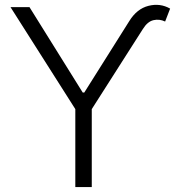

<svg xmlns="http://www.w3.org/2000/svg" viewBox="-20 -756 718 776"><path d="M22.4 -727.3H99.1L314.3 -382.1H320.7L502.1 -670.1Q533 -720.5 580.1 -732.4Q627.1 -744.3 667.6 -721.2L647.4 -669Q624.3 -680 600.3 -674.5Q576.3 -669 557.5 -638.8L350.9 -315V0H284.4V-315Z"/></svg>

Font: Inter Zeller Light
Style: Regular
Weight: 300
Designer: Rasmus Andersson; Joe Bland
Foundry: zeller
Version: Version 3.015;git-dec3a8cb1